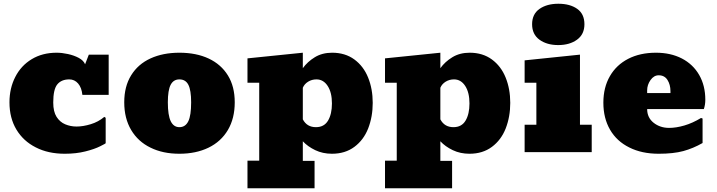

<svg xmlns="http://www.w3.org/2000/svg" viewBox="-20 -816 3849 1030"><path d="M327.6 8.8Q238.3 8.8 171.9 -25.4Q105 -59.1 67.9 -121.1Q30.8 -183.1 30.8 -267.1Q30.8 -342.8 62 -403.3Q92.8 -463.9 150.1 -498.5Q207.5 -533.2 283.7 -533.2Q312.5 -533.2 344.7 -526.1Q377 -519 402.6 -505.4Q428.2 -491.7 436.5 -471.2L456.5 -522.9H563V-307.1H421.9Q418 -346.2 398.9 -368.2Q379.9 -390.1 351.6 -390.1Q309.6 -390.1 287.6 -363.5Q265.6 -336.9 265.6 -266.1Q265.6 -217.3 283.4 -189.2Q301.3 -161.1 329.8 -149.2Q358.4 -137.2 390.6 -137.2Q425.8 -137.2 466.8 -149.7Q507.8 -162.1 539.6 -189L546.9 -184.1V-47.9Q546.9 -45.9 517.1 -31.2Q487.3 -16.1 438 -3.7Q388.7 8.8 327.6 8.8Z M942.4 8.8Q853.5 8.8 787.6 -23.9Q720.7 -56.2 683.6 -118.7Q646.5 -181.2 646.5 -267.1Q646.5 -352.5 683.6 -412.1Q720.7 -472.2 787.6 -502.7Q854.5 -533.2 942.4 -533.2Q1032.7 -533.2 1099.4 -502Q1166 -470.7 1202.6 -411.4Q1239.3 -352.1 1239.3 -267.1Q1239.3 -181.2 1202.6 -118.7Q1165.5 -56.2 1098.4 -23.7Q1031.2 8.8 942.4 8.8ZM942.4 -133.8Q974.6 -133.8 990.2 -165.5Q1005.4 -196.3 1005.4 -267.1Q1005.4 -332 990.5 -361.1Q975.6 -390.1 942.4 -390.1Q910.6 -390.1 895.5 -361.1Q880.4 -332 880.4 -267.1Q880.4 -197.8 896 -165.5Q911.6 -133.8 942.4 -133.8Z M1667.5 193.8H1307.6V45.9H1370.6V-372.1H1307.6V-502.9L1604.5 -533.2V-450.2Q1629.4 -484.9 1668.9 -509Q1708.5 -533.2 1761.7 -533.2Q1831.5 -533.2 1880.9 -497.1Q1930.2 -460.9 1954.8 -399.9Q1979.5 -338.9 1979.5 -264.2Q1979.5 -189.9 1955.1 -127Q1930.7 -64.9 1881.1 -28.1Q1831.5 8.8 1760.7 8.8Q1711.4 8.8 1671.1 -10.5Q1630.9 -29.8 1604.5 -58.1V46.9H1667.5ZM1674.8 -133.8Q1718.8 -133.8 1739.7 -168.9Q1760.7 -204.1 1760.7 -261.2Q1760.7 -319.8 1737.8 -355Q1714.8 -390.1 1677.7 -390.1Q1652.8 -390.1 1632.8 -377.7Q1612.8 -365.2 1604.5 -345.2V-175.8Q1626.5 -133.8 1674.8 -133.8Z M2405.3 193.8H2045.4V45.9H2108.4V-372.1H2045.4V-502.9L2342.3 -533.2V-450.2Q2367.2 -484.9 2406.7 -509Q2446.3 -533.2 2499.5 -533.2Q2569.3 -533.2 2618.7 -497.1Q2668 -460.9 2692.6 -399.9Q2717.3 -338.9 2717.3 -264.2Q2717.3 -189.9 2692.9 -127Q2668.5 -64.9 2618.9 -28.1Q2569.3 8.8 2498.5 8.8Q2449.2 8.8 2408.9 -10.5Q2368.7 -29.8 2342.3 -58.1V46.9H2405.3ZM2412.6 -133.8Q2456.5 -133.8 2477.5 -168.9Q2498.5 -204.1 2498.5 -261.2Q2498.5 -319.8 2475.6 -355Q2452.6 -390.1 2415.5 -390.1Q2390.6 -390.1 2370.6 -377.7Q2350.6 -365.2 2342.3 -345.2V-175.8Q2364.3 -133.8 2412.6 -133.8Z M2974.6 -574.2Q2913.6 -574.2 2874 -603Q2834.5 -631.8 2834.5 -686Q2834.5 -740.2 2874 -768.1Q2913.6 -795.9 2975.6 -795.9Q3037.6 -795.9 3076.4 -768.6Q3115.2 -741.2 3115.2 -686Q3115.2 -631.8 3075.4 -603Q3035.6 -574.2 2974.6 -574.2ZM3154.3 -147V0H2794.4V-147H2857.4V-372.1H2794.4V-492.2L3091.3 -522.9V-147Z M3513.7 8.8Q3422.9 8.8 3356 -24.9Q3288.6 -58.1 3252.7 -120.1Q3216.8 -182.1 3216.8 -265.1Q3216.8 -347.2 3252 -407.7Q3286.6 -467.8 3350.1 -500.5Q3413.6 -533.2 3499 -533.2Q3577.6 -533.2 3637.7 -502.4Q3697.8 -471.2 3730.7 -414.1Q3763.7 -356.9 3763.7 -280.8Q3763.7 -254.4 3755.9 -231H3451.7Q3451.7 -185.1 3486.3 -157.5Q3521 -129.9 3569.8 -129.9Q3606.9 -129.9 3651.4 -142.8Q3695.8 -155.8 3740.7 -183.1L3749 -180.2V-48.8Q3698.7 -20 3645.8 -5.6Q3592.8 8.8 3513.7 8.8ZM3451.7 -331.1V-316.9H3576.7V-327.1Q3576.7 -361.8 3560.8 -387Q3544.9 -412.1 3513.7 -412.1Q3487.8 -412.1 3469.7 -386.5Q3451.7 -360.8 3451.7 -331.1Z"/></svg>

Font: Angkor
Style: Regular
Weight: 400
Designer: Danh Hong
Foundry: Danh Hong
Version: Version 8.000; ttfautohint (v1.8.3)